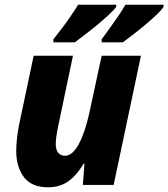

<svg xmlns="http://www.w3.org/2000/svg" viewBox="-20 -786 715 816"><path d="M184 10Q114 10 81.5 -33.5Q49 -77 49 -144Q49 -167 52 -196.5Q55 -226 61 -255L123 -549H290L225 -239Q222 -223 219.5 -206Q217 -189 217 -174Q217 -148 228 -136Q239 -124 256 -124Q288 -124 314.5 -173Q341 -222 359 -303L412 -549H579L463 0H332L339 -90H335Q307 -42 271 -16Q235 10 184 10ZM412 -606V-619Q426 -638 444.5 -663.5Q463 -689 481.5 -716Q500 -743 513 -766H675V-757Q667 -744 646 -724Q625 -704 599 -682Q573 -660 547 -640Q521 -620 502 -606ZM207 -606V-619Q222 -638 241.5 -663.5Q261 -689 279.5 -716Q298 -743 312 -766H474V-757Q465 -744 443.5 -724Q422 -704 395.5 -682Q369 -660 342.5 -640Q316 -620 298 -606Z"/></svg>

Font: Noto Sans Disp ExtBd
Style: Italic
Weight: 800
Italic angle: -12°
Designer: Monotype Design Team
Foundry: Monotype Imaging Inc.
Version: Version 2.000;GOOG;noto-source:20170915:90ef993387c0